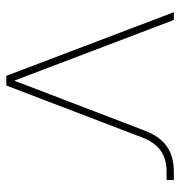

<svg xmlns="http://www.w3.org/2000/svg" viewBox="-2 -554 556 591"><g transform="rotate(90 275.5 -258.0)"><path d="M17.1 -515.6H41L227.5 -24.9H228L381.3 -425.3Q398.9 -471.7 429.7 -493.7Q460.4 -515.6 508.8 -515.6H533.7V-493.2H508.3Q468.3 -493.2 442.9 -474.9Q417.5 -456.5 402.8 -418.5L242.7 0H212.9Z"/></g></svg>

Font: Intratopia Thin
Style: Regular
Weight: 100
Designer: Rasmus Andersson
Foundry: rsms
Version: Version 3.000;Glyphs 3.2.3 (3260)